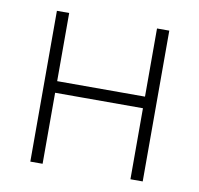

<svg xmlns="http://www.w3.org/2000/svg" viewBox="-66 -608 702 676"><g transform="rotate(10 285.5 -269.5)"><path d="M456.5 -295.4V-253.9H116.2V-295.4ZM128.4 -539.1V0H84.5V-539.1ZM486.3 -539.1V0H442.4V-539.1Z"/></g></svg>

Font: Inter 18pt ExtraLight
Style: Regular
Weight: 250
Designer: Rasmus Andersson
Foundry: rsms
Version: Version 4.001;git-66647c0bb